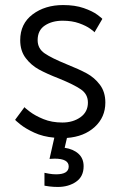

<svg xmlns="http://www.w3.org/2000/svg" viewBox="-20 -535 482 760"><path d="M245 11 236 50Q270 55 290.5 73.5Q311 92 311 123Q311 164 281 184.5Q251 205 209 205Q191 205 175.5 203Q160 201 156 200V149Q160 150 174 152.5Q188 155 202 155Q252 155 252 124Q252 93 196 93L176 94L195 10Q150 6 115.5 -10Q81 -26 60.5 -42.5Q40 -59 40 -61L77 -111Q77 -109 98 -93Q119 -77 152 -63.5Q185 -50 227 -50Q269 -50 298.5 -71Q328 -92 328 -129Q328 -162 300.5 -181Q273 -200 214 -224Q165 -243 134 -260Q103 -277 81.5 -305.5Q60 -334 60 -376Q60 -441 109 -478Q158 -515 230 -515Q277 -515 311.5 -503Q346 -491 365.5 -476.5Q385 -462 385 -460L354 -407Q354 -409 337.5 -421Q321 -433 293 -443Q265 -453 228 -453Q186 -453 157.5 -434Q129 -415 129 -376Q129 -343 156.5 -324Q184 -305 243 -281Q293 -261 323.5 -244.5Q354 -228 375.5 -199.5Q397 -171 397 -129Q397 -71 355 -32.5Q313 6 245 11Z"/></svg>

Font: Museo Sans Light
Style: Regular
Weight: 300
Designer: Jos Buivenga
Foundry: Jos Buivenga & Rosetta Type Foundry (extension, remastering)
Version: Version 3.600;PS 1.000;hotconv 1.0.88;makeotf.lib2.5.647800;